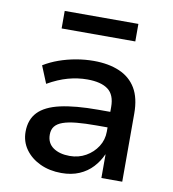

<svg xmlns="http://www.w3.org/2000/svg" viewBox="-80 -773 769 852"><g transform="rotate(10 304.0 -346.5)"><path d="M253 9Q199 9 156.5 -11Q114 -31 89.5 -65.5Q65 -100 65 -144Q65 -199 97 -232.5Q129 -266 195.5 -281Q262 -296 366 -296H436V-226H371Q319 -226 281.5 -222.5Q244 -219 220 -210.5Q196 -202 184.5 -187.5Q173 -173 173 -150Q173 -112 201.5 -92Q230 -72 276 -72Q316 -72 348.5 -90.5Q381 -109 400.5 -139.5Q420 -170 420 -207V-318Q420 -373 388.5 -396.5Q357 -420 295 -420Q252 -420 208.5 -408Q165 -396 118 -369L86 -447Q117 -466 153.5 -479Q190 -492 230 -499Q270 -506 309 -506Q376 -506 425 -485Q474 -464 500 -420.5Q526 -377 526 -307V0H432V-106H431Q417 -74 392.5 -47.5Q368 -21 333 -6Q298 9 253 9ZM143 -623V-702H475V-623Z"/></g></svg>

Font: Nunito Sans 8pt SemiBold
Style: Regular
Weight: 600
Version: Version 3.101;gftools[0.9.27]